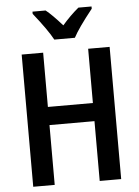

<svg xmlns="http://www.w3.org/2000/svg" viewBox="-61 -986 749 1033"><g transform="rotate(-5 313.0 -469.5)"><path d="M435 0V-323H192V0H76V-714H192V-421H435V-714H551V0ZM473 -927Q395 -829 369 -779H258Q229 -833 154 -927V-939H225Q259 -912 313 -851Q356 -901 402 -939H473Z"/></g></svg>

Font: Noto Sans Display Medium Narrow
Style: Regular
Weight: 500
Width: 4
Designer: Monotype Design team
Foundry: Monotype Imaging Inc.
Version: Version 1.000